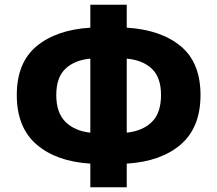

<svg xmlns="http://www.w3.org/2000/svg" viewBox="-20 -778 918 812"><path d="M362 14V-86Q218 -95 134.5 -167Q51 -239 51 -376Q51 -513 134.5 -582.5Q218 -652 362 -661V-758H516V-661Q661 -652 744.5 -582.5Q828 -513 828 -376Q828 -239 744.5 -167Q661 -95 516 -86V14ZM362 -217V-530Q296 -524 257 -487.5Q218 -451 218 -376Q218 -301 257 -262.5Q296 -224 362 -217ZM516 -530V-217Q583 -224 622 -262Q661 -300 661 -376Q661 -451 622 -487.5Q583 -524 516 -530Z"/></svg>

Font: Source Han Sans TC Heavy
Style: Regular
Weight: 900
Designer: Ryoko NISHIZUKA Ë•øÂ°öÊ∂ºÂ≠ê (kana, bopomofo & ideographs); Paul D. Hunt (Latin, Greek & Cyrillic); Sandoll Communicatio
Foundry: Adobe
Version: Version 2.004;hotconv 1.0.118;makeotfexe 2.5.65603